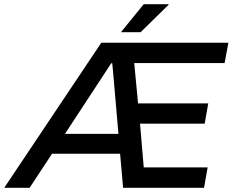

<svg xmlns="http://www.w3.org/2000/svg" viewBox="-66 -888 1100 908"><path d="M505.9 -735.8 613.8 -868.2H731V-865.2L599.1 -735.8ZM-45.9 0 413.1 -686H1014.2L996.1 -589.8H568.8L586.9 -398.9H918.9L901.9 -303.2H596.2L613.8 -96.2H916L898.9 0H516.1L502 -161.1H180.2L74.2 0ZM241.2 -254.9H494.1L471.2 -520Q470.2 -531.7 467.8 -557.6Q465.3 -583.5 464.8 -588.9H460Q453.6 -579.6 437.7 -554.9Q421.9 -530.3 415 -520Z"/></svg>

Font: Archivo Medium
Style: Italic
Weight: 500
Italic angle: -10°
Designer: Hector Gatti
Foundry: Omnibus-Type
Version: Version 2.001